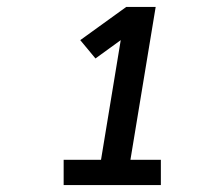

<svg xmlns="http://www.w3.org/2000/svg" viewBox="-20 -858 640 555"><path d="M164 -323V-396H272L329 -742L256 -689L212 -742L345 -838H430L357 -396H445V-323Z"/></svg>

Font: Iosevka Slab Semibold Extended
Style: Italic
Weight: 600
Width: 7
Italic angle: -9°
Monospace: yes
Designer: Belleve Invis
Foundry: Belleve Invis
Version: Version 11.1.0; ttfautohint (v1.8.3)